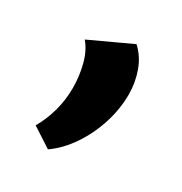

<svg xmlns="http://www.w3.org/2000/svg" viewBox="-98 -219 482 509"><g transform="rotate(30 143.0 35.5)"><path d="M115 215 55 176Q72 147 81.5 112.5Q91 78 91 42Q91 5 82 -29.5Q73 -64 54 -86L179 -144Q204 -121 216 -87.5Q228 -54 228 -18Q228 27 213.5 72Q199 117 173.5 154.5Q148 192 115 215Z"/></g></svg>

Font: Ysabeau Office ExtraBold
Style: Regular
Weight: 800
Designer: Christian Thalmann (Catharsis Fonts)
Version: Version 2.001;gftools[0.9.30]; featfreeze: tnum,lnum,ss02